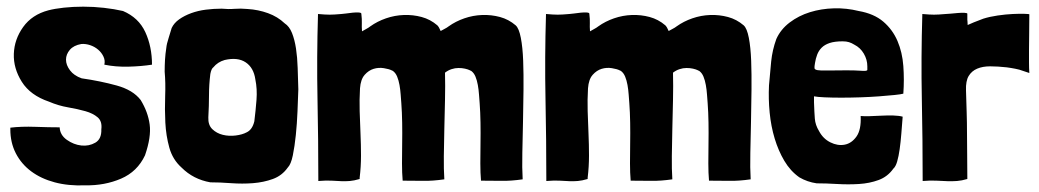

<svg xmlns="http://www.w3.org/2000/svg" viewBox="-20 -540 3118 576"><path d="M349 -507Q323 -513 292 -516.5Q261 -520 230 -520Q199 -520 171.5 -517Q144 -514 125 -509Q76 -496 49.5 -459Q23 -422 21.5 -378.5Q20 -335 45.5 -294.5Q71 -254 127 -235Q155 -223 184 -218Q213 -213 236 -206.5Q259 -200 273 -188Q287 -176 284 -152Q285 -123 266 -112Q247 -101 224 -103.5Q201 -106 180.5 -120.5Q160 -135 159 -158Q128 -158 86 -159.5Q44 -161 11 -157V-155V-152Q11 -112 27.5 -80Q44 -48 73.5 -26Q103 -4 144 7Q185 18 236 16Q294 17 343 -4Q392 -25 415 -74Q434 -129 429 -166.5Q424 -204 402 -240Q379 -270 330 -283.5Q281 -297 225 -305Q202 -313 190 -329Q178 -345 178 -361Q178 -377 189.5 -390.5Q201 -404 224 -408Q237 -409 250.5 -404.5Q264 -400 274.5 -391Q285 -382 290.5 -370Q296 -358 293 -346Q327 -339 365.5 -340Q404 -341 436 -346Q436 -400 416 -443.5Q396 -487 349 -507Z M479 -397Q476 -378 475 -360.5Q474 -343 474 -325Q477 -292 475.5 -252Q474 -212 476 -172.5Q478 -133 488 -97Q498 -61 525 -37Q560 -2 611 7Q639 7 673 9.5Q707 12 739 9.5Q771 7 798.5 -3Q826 -13 843 -37Q853 -47 858.5 -74Q864 -101 867.5 -135Q871 -169 872.5 -206Q874 -243 875 -272Q874 -305 873 -336.5Q872 -368 868 -394.5Q864 -421 856 -441Q848 -461 834 -470Q813 -490 784 -500.5Q755 -511 723 -513Q702 -515 683.5 -513.5Q665 -512 645 -514Q621 -514 597.5 -511Q574 -508 553.5 -500.5Q533 -493 517.5 -482Q502 -471 495 -456Q492 -445 486 -426.5Q480 -408 479 -397ZM654 -360Q693 -369 717 -353Q741 -337 746 -302Q752 -273 749.5 -240.5Q747 -208 743 -176Q737 -151 720 -143Q707 -136 687 -133.5Q667 -131 648.5 -135.5Q630 -140 617 -152.5Q604 -165 605 -188Q607 -223 607 -254.5Q607 -286 611 -318Q614 -334 620 -338Q633 -354 654 -360Z M1064 -499Q1064 -502 1056 -502.5Q1048 -503 1038 -502Q1028 -501 1018 -499.5Q1008 -498 1004 -498Q992 -497 984 -496.5Q976 -496 969 -496Q962 -496 954 -496.5Q946 -497 934 -498Q930 -366 932.5 -243Q935 -120 935 3Q959 1 975 2Q991 3 1004 3.5Q1017 4 1029.5 3Q1042 2 1059 -3V-7Q1063 -40 1063 -73Q1063 -106 1061.5 -139.5Q1060 -173 1059 -206.5Q1058 -240 1060 -275Q1062 -302 1074 -315.5Q1086 -329 1101 -333.5Q1116 -338 1131.5 -335.5Q1147 -333 1155 -329Q1156 -328 1157 -328Q1158 -328 1159 -327Q1167 -321 1171.5 -310Q1176 -299 1178.5 -285Q1181 -271 1182 -256.5Q1183 -242 1184 -230Q1186 -203 1186.5 -172Q1187 -141 1186.5 -110Q1186 -79 1186 -50Q1186 -21 1188 2Q1223 2 1250.5 2.5Q1278 3 1313 -2Q1311 -32 1311.5 -71.5Q1312 -111 1313 -153.5Q1314 -196 1315 -239.5Q1316 -283 1315 -322Q1324 -329 1334.5 -332.5Q1345 -336 1355.5 -336Q1366 -336 1375 -334Q1384 -332 1390 -329Q1391 -328 1392 -328Q1393 -328 1394 -327Q1402 -321 1406.5 -310Q1411 -299 1413.5 -285Q1416 -271 1417 -256.5Q1418 -242 1419 -230Q1421 -203 1421.5 -172Q1422 -141 1421.5 -110Q1421 -79 1421 -50Q1421 -21 1423 2Q1458 2 1485.5 2.5Q1513 3 1548 -2Q1546 -36 1547 -81Q1548 -126 1549 -174.5Q1550 -223 1550.5 -270.5Q1551 -318 1549.5 -358Q1548 -398 1542.5 -426.5Q1537 -455 1527 -464Q1506 -482 1480 -489Q1454 -496 1426.5 -495Q1399 -494 1373 -485Q1347 -476 1326 -461Q1321 -457 1314 -453.5Q1307 -450 1302 -447Q1297 -459 1292 -464Q1271 -482 1245 -489Q1219 -496 1191.5 -495Q1164 -494 1138 -485Q1112 -476 1091 -461Q1086 -457 1078.5 -453Q1071 -449 1066 -446Q1065 -460 1065.5 -471Q1066 -482 1064 -499Z M1748 -499Q1748 -502 1740 -502.5Q1732 -503 1722 -502Q1712 -501 1702 -499.5Q1692 -498 1688 -498Q1676 -497 1668 -496.5Q1660 -496 1653 -496Q1646 -496 1638 -496.5Q1630 -497 1618 -498Q1614 -366 1616.5 -243Q1619 -120 1619 3Q1643 1 1659 2Q1675 3 1688 3.5Q1701 4 1713.5 3Q1726 2 1743 -3V-7Q1747 -40 1747 -73Q1747 -106 1745.5 -139.5Q1744 -173 1743 -206.5Q1742 -240 1744 -275Q1746 -302 1758 -315.5Q1770 -329 1785 -333.5Q1800 -338 1815.5 -335.5Q1831 -333 1839 -329Q1840 -328 1841 -328Q1842 -328 1843 -327Q1851 -321 1855.5 -310Q1860 -299 1862.5 -285Q1865 -271 1866 -256.5Q1867 -242 1868 -230Q1870 -203 1870.5 -172Q1871 -141 1870.5 -110Q1870 -79 1870 -50Q1870 -21 1872 2Q1907 2 1934.5 2.5Q1962 3 1997 -2Q1995 -32 1995.5 -71.5Q1996 -111 1997 -153.5Q1998 -196 1999 -239.5Q2000 -283 1999 -322Q2008 -329 2018.5 -332.5Q2029 -336 2039.5 -336Q2050 -336 2059 -334Q2068 -332 2074 -329Q2075 -328 2076 -328Q2077 -328 2078 -327Q2086 -321 2090.5 -310Q2095 -299 2097.5 -285Q2100 -271 2101 -256.5Q2102 -242 2103 -230Q2105 -203 2105.5 -172Q2106 -141 2105.5 -110Q2105 -79 2105 -50Q2105 -21 2107 2Q2142 2 2169.5 2.5Q2197 3 2232 -2Q2230 -36 2231 -81Q2232 -126 2233 -174.5Q2234 -223 2234.5 -270.5Q2235 -318 2233.5 -358Q2232 -398 2226.5 -426.5Q2221 -455 2211 -464Q2190 -482 2164 -489Q2138 -496 2110.5 -495Q2083 -494 2057 -485Q2031 -476 2010 -461Q2005 -457 1998 -453.5Q1991 -450 1986 -447Q1981 -459 1976 -464Q1955 -482 1929 -489Q1903 -496 1875.5 -495Q1848 -494 1822 -485Q1796 -476 1775 -461Q1770 -457 1762.5 -453Q1755 -449 1750 -446Q1749 -460 1749.5 -471Q1750 -482 1748 -499Z M2690 -259Q2693 -301 2690 -342Q2687 -383 2672.5 -417Q2658 -451 2630 -475Q2602 -499 2556 -507Q2520 -516 2482 -515Q2444 -514 2410 -503.5Q2376 -493 2349 -472.5Q2322 -452 2309 -423Q2297 -390 2293.5 -355.5Q2290 -321 2287 -284Q2285 -243 2289 -202Q2293 -161 2304 -124.5Q2315 -88 2333 -57.5Q2351 -27 2378 -8Q2402 6 2430 10Q2458 10 2491.5 12Q2525 14 2557 12Q2589 10 2616 0Q2643 -10 2660 -34Q2667 -40 2671.5 -55.5Q2676 -71 2679 -92.5Q2682 -114 2684 -139Q2686 -164 2688 -190Q2677 -193 2660 -193.5Q2643 -194 2624.5 -193Q2606 -192 2589 -191.5Q2572 -191 2562 -192Q2564 -151 2549.5 -130.5Q2535 -110 2514 -106Q2493 -102 2471 -113Q2449 -124 2437 -147Q2426 -165 2424.5 -184Q2423 -203 2422 -233V-251Q2432 -249 2454 -248Q2476 -247 2503.5 -247Q2531 -247 2561 -248Q2591 -249 2617.5 -251Q2644 -253 2663.5 -255Q2683 -257 2690 -259ZM2582 -341Q2582 -333 2582 -330.5Q2582 -328 2576.5 -327.5Q2571 -327 2558 -328Q2545 -329 2519 -329Q2481 -329 2461.5 -328.5Q2442 -328 2433 -329.5Q2424 -331 2423.5 -335.5Q2423 -340 2425 -351Q2427 -364 2431.5 -376Q2436 -388 2445 -397Q2454 -406 2469 -411Q2484 -416 2508 -416Q2519 -416 2527 -413.5Q2535 -411 2543 -406Q2561 -397 2571.5 -379Q2582 -361 2582 -341Z M2882 -499Q2882 -501 2873.5 -501.5Q2865 -502 2853.5 -501Q2842 -500 2831.5 -499Q2821 -498 2817 -498Q2805 -497 2797 -496.5Q2789 -496 2782 -496Q2775 -496 2767 -496.5Q2759 -497 2747 -498Q2743 -366 2745.5 -243Q2748 -120 2748 3Q2772 1 2789.5 2Q2807 3 2822 3.5Q2837 4 2851 3Q2865 2 2882 -3V-7Q2882 -44 2881.5 -76.5Q2881 -109 2881 -140.5Q2881 -172 2880 -203Q2879 -234 2878 -269Q2877 -297 2886 -312Q2895 -327 2911.5 -334Q2928 -341 2950.5 -341Q2973 -341 3000 -338Q3001 -338 3013.5 -336Q3026 -334 3038 -331Q3043 -329 3048.5 -327.5Q3054 -326 3059 -324L3068 -321Q3067 -336 3067 -353Q3067 -370 3067 -390.5Q3067 -411 3067.5 -437Q3068 -463 3068 -497Q3068 -498 3053.5 -498.5Q3039 -499 3018 -498Q2997 -497 2973 -493.5Q2949 -490 2930 -484Q2916 -479 2901.5 -473Q2887 -467 2883 -465Q2883 -472 2882.5 -475Q2882 -478 2882 -480.5Q2882 -483 2882 -487Q2882 -491 2882 -499Z"/></svg>

Font: Londrina Solid
Style: Regular
Weight: 400
Designer: Marcelo Magalhaes
Foundry: Marcelo Magalhães
Version: Version 1.002